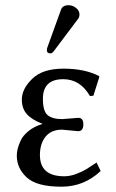

<svg xmlns="http://www.w3.org/2000/svg" viewBox="-20 -700 441 730"><path d="M240.2 -680.2Q256.3 -680.2 269.3 -669.7Q282.2 -659.2 282.2 -645Q282.2 -633.8 275.9 -627L184.1 -504.9Q178.2 -497.1 171.9 -497.1Q157.7 -497.1 158.2 -509.8Q158.2 -513.7 160.2 -520L211.9 -663.1Q218.3 -680.2 240.2 -680.2ZM220.2 -398.9Q143.1 -398.9 143.1 -324.2Q143.1 -277.3 161.1 -262.2Q179.2 -247.1 216.8 -247.1L246.1 -249.5Q274.9 -252 277.8 -252Q296.9 -252 296.9 -227.1Q296.9 -201.2 276.9 -201.2Q272.9 -201.2 247.1 -204.1Q221.2 -207 215.8 -207Q174.8 -207 153.3 -180.4Q131.8 -153.8 131.8 -110.8Q131.8 -29.8 224.1 -29.8Q246.1 -29.8 269 -38.3Q292 -46.9 306.9 -55.9Q321.8 -64.9 347.2 -82L362.8 -49.8Q298.8 10.3 212.9 9.8Q120.1 9.8 82 -25.1Q43.9 -60.1 43.9 -107.9Q43.9 -120.1 46.9 -133.1Q49.8 -146 58.3 -165Q66.9 -184.1 88.4 -201.7Q109.9 -219.2 142.1 -229Q102.1 -244.1 82.5 -265.6Q63 -287.1 63 -321.8Q63 -361.8 102.5 -400.4Q142.1 -439 221.2 -439Q302.2 -439 356 -411.1L357.9 -408.2L335 -335.9L321.8 -335Q285.2 -398.9 220.2 -398.9Z"/></svg>

Font: Biolilbert
Style: Regular
Weight: 400
Designer: Philipp H. Poll
Foundry: Philipp H. Poll
Version: Version 1.1.0